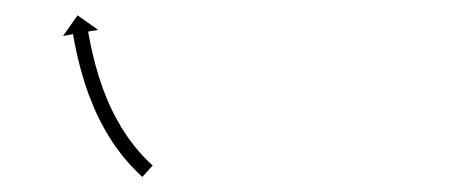

<svg xmlns="http://www.w3.org/2000/svg" viewBox="-20 -134 598 250"><path d="M163.5 94.7C164.1 95.2 164.8 95.8 165.4 96.3L178.8 81.5C178.2 81 177.6 80.5 177.1 79.9C177.1 79.9 177.1 79.9 177.1 80C177.1 80 177.1 80 177.1 80C175.5 78.5 173.9 76.9 172.3 75.4C172.3 75.4 172.3 75.4 172.3 75.4C172.3 75.4 172.4 75.5 172.4 75.5C169.9 73 167.5 70.6 165.2 68C165.2 68 165.2 68.1 165.2 68.1C165.3 68.1 165.3 68.2 165.3 68.2C162.3 64.9 159.4 61.5 156.5 58.1C156.5 58.1 156.6 58.1 156.6 58.2C156.6 58.2 156.7 58.3 156.7 58.3C153.4 54.2 150.2 50 147.1 45.8C147.1 45.8 147.2 45.8 147.2 45.9C147.2 45.9 147.3 46 147.3 46C144 41.2 140.8 36.4 137.7 31.5C137.7 31.5 137.8 31.5 137.8 31.6C137.8 31.6 137.9 31.7 137.9 31.7C134.8 26.4 131.8 21 128.9 15.6C128.9 15.6 128.9 15.7 129 15.7C129 15.8 129 15.8 129 15.8C126.2 10.3 123.5 4.6 121 -1.1C121 -1.1 121 -1 121 -1C121.1 -0.9 121.1 -0.9 121.1 -0.9C118.7 -6.5 116.4 -12.2 114.2 -18C114.2 -18 114.2 -18 114.2 -17.9C114.2 -17.9 114.3 -17.8 114.3 -17.8C112.3 -23.4 110.4 -29 108.6 -34.6C108.6 -34.6 108.6 -34.5 108.6 -34.5C108.6 -34.5 108.6 -34.4 108.6 -34.4C107 -39.6 105.5 -44.9 104.1 -50.1C104.1 -50.1 104.1 -50.1 104.1 -50.1C104.1 -50 104.1 -50 104.1 -50C102.9 -54.7 101.7 -59.4 100.6 -64.1C100.6 -64.1 100.6 -64.1 100.6 -64C100.6 -64 100.6 -64 100.6 -64C99.7 -67.9 98.8 -71.9 98 -75.9C98 -75.9 98 -75.9 98 -75.8C98 -75.8 98 -75.8 98 -75.8C97.4 -78.9 96.8 -81.9 96.2 -85C96.2 -85 96.2 -85 96.2 -84.9C96.2 -84.9 96.2 -84.9 96.2 -84.9C95.8 -86.9 95.5 -88.8 95.1 -90.8L95.1 -90.8L95.1 -90.8C95 -91.5 94.9 -92.2 94.8 -92.9L107.8 -95.1L81 -114L62.1 -87.2L75.1 -89.5C75.2 -88.7 75.3 -88 75.4 -87.3L75.4 -87.3L75.4 -87.3C75.8 -85.3 76.2 -83.3 76.5 -81.3C76.5 -81.3 76.5 -81.3 76.5 -81.3C76.5 -81.2 76.5 -81.2 76.5 -81.2C77.1 -78.1 77.8 -75 78.4 -71.8C78.4 -71.8 78.4 -71.8 78.4 -71.8C78.4 -71.8 78.4 -71.8 78.4 -71.8C79.3 -67.7 80.2 -63.6 81.1 -59.5C81.1 -59.5 81.1 -59.5 81.1 -59.5C81.1 -59.5 81.1 -59.4 81.1 -59.4C82.3 -54.6 83.5 -49.8 84.8 -44.9C84.8 -44.9 84.8 -44.9 84.8 -44.9C84.8 -44.8 84.8 -44.8 84.8 -44.8C86.3 -39.4 87.9 -34 89.5 -28.6C89.5 -28.6 89.5 -28.6 89.5 -28.5C89.5 -28.5 89.5 -28.4 89.5 -28.4C91.4 -22.6 93.4 -16.8 95.4 -11.1C95.4 -11.1 95.5 -11 95.5 -11C95.5 -11 95.5 -10.9 95.5 -10.9C97.8 -4.9 100.2 1 102.7 6.9C102.7 6.9 102.7 7 102.7 7C102.7 7.1 102.7 7.1 102.7 7.1C105.4 13.1 108.2 19 111.1 24.8C111.1 24.8 111.2 24.9 111.2 24.9C111.2 25 111.2 25 111.2 25C114.2 30.7 117.4 36.3 120.7 41.8C120.7 41.8 120.7 41.9 120.7 41.9C120.7 42 120.8 42 120.8 42C124 47.2 127.4 52.3 130.8 57.4C130.8 57.4 130.9 57.4 130.9 57.4C130.9 57.5 131 57.5 131 57.5C134.2 62 137.6 66.4 141 70.8C141 70.8 141.1 70.8 141.1 70.8C141.2 70.9 141.2 70.9 141.2 70.9C144.2 74.6 147.3 78.1 150.5 81.6C150.5 81.6 150.5 81.7 150.5 81.7C150.6 81.7 150.6 81.8 150.6 81.8C153.1 84.4 155.7 87.1 158.3 89.6C158.3 89.6 158.3 89.7 158.3 89.7C158.3 89.7 158.4 89.7 158.4 89.7C160 91.4 161.8 93 163.5 94.6C163.5 94.6 163.5 94.6 163.5 94.6C163.5 94.7 163.5 94.7 163.5 94.7Z"/></svg>

Font: FRB American Cursive Just Arrows Ultra
Style: Bold Italic
Weight: 1000
Italic angle: -25°
Version: Version 2.0;Modular Font Editor K font №1